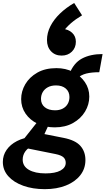

<svg xmlns="http://www.w3.org/2000/svg" viewBox="-66 -1010 724 1316"><path d="M241 286.5Q158.5 286.5 93.5 263.2Q28.5 240 -9 198Q-46.5 156 -46.5 100Q-46.5 54.5 -21 17.5Q4.5 -19.5 50.5 -43.2Q96.5 -67 157.5 -72.5L165 -14.5Q127 1 108.2 26.8Q89.5 52.5 89.5 84Q89.5 129.5 132 154Q174.5 178.5 246 178.5Q313 178.5 348.8 158.8Q384.5 139 384.5 106Q384.5 82.5 369 68.2Q353.5 54 315 46L71 -3V-24L194.5 -180L272 -164L238.5 -91L370 -65Q451 -49 485.2 -10Q519.5 29 519.5 87Q519.5 146.5 484 191.5Q448.5 236.5 385.8 261.5Q323 286.5 241 286.5ZM309 -137Q243.5 -137 191.2 -162.2Q139 -187.5 109 -231.5Q79 -275.5 79 -330.5Q79 -384 107.2 -432.5Q135.5 -481 189.5 -512Q243.5 -543 321 -543Q384.5 -543 435.2 -517Q486 -491 516 -447Q546 -403 546 -348Q546 -293.5 517 -245.2Q488 -197 434.8 -167Q381.5 -137 309 -137ZM311.5 -254Q341.5 -254 363.8 -265.5Q386 -277 398 -297.8Q410 -318.5 410 -345Q410 -381.5 385 -403Q360 -424.5 318 -424.5Q285 -424.5 262 -412Q239 -399.5 227 -378.8Q215 -358 215 -332Q215 -296 241 -275Q267 -254 311.5 -254ZM457.5 -470.5 408.5 -500.5Q438 -578 496 -608.8Q554 -639.5 637 -639.5L614.5 -515Q562 -515 525.8 -506Q489.5 -497 457.5 -470.5ZM442.5 -989.5 496.5 -905Q454 -880 420.2 -850.8Q386.5 -821.5 358 -782L361 -812.5Q402.5 -809.5 428.2 -785.5Q454 -761.5 454 -724Q454 -682.5 426.5 -655.8Q399 -629 356.5 -629Q311.5 -629 283.8 -658.5Q256 -688 256 -735.5Q256 -784.5 279.5 -830.5Q303 -876.5 345 -917Q387 -957.5 442.5 -989.5Z"/></svg>

Font: Google Sans Code
Style: Italic
Weight: 400
Italic angle: -10°
Monospace: yes
Designer: Google Sans Code Authors
Foundry: Google LLC
Version: Version 6.000